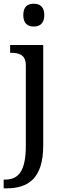

<svg xmlns="http://www.w3.org/2000/svg" viewBox="-32 -780 352 1040"><path d="M202.1 7.8V-536.1H22.9V-494.1H25.9C70.3 -494.1 107.9 -484.4 107.9 -425.8V8.8C107.9 148.9 66.9 192.9 -4.9 192.9H-12.2V240.2H3.9C62 240.2 111.3 226.6 146.5 191.4C181.6 155.8 202.1 97.7 202.1 7.8ZM94.2 -698.2C94.2 -651.9 119.1 -636.2 150.9 -636.2C181.6 -636.2 208 -651.9 208 -698.2C208 -745.6 181.6 -759.8 150.9 -759.8C119.1 -759.8 94.2 -745.6 94.2 -698.2Z"/></svg>

Font: The Erased English
Style: Regular
Weight: 400
Designer: Monotype Design team + ligartures altered by 180 Amsterdam
Foundry: Monotype Imaging Inc.
Version: Version 1.030;Glyphs 3.1.2 (3151)